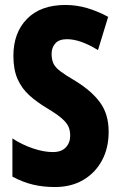

<svg xmlns="http://www.w3.org/2000/svg" viewBox="-20 -744 485 774"><path d="M418 -213Q418 -147 391 -97Q364 -47 315.5 -18.5Q267 10 201 10Q155 10 114 0.5Q73 -9 30 -32V-186Q70 -160 113.5 -145.5Q157 -131 193 -131Q228 -131 245.5 -150Q263 -169 263 -197Q263 -217 256.5 -232.5Q250 -248 230.5 -265.5Q211 -283 171 -307Q129 -332 98.5 -359.5Q68 -387 51 -425Q34 -463 34 -519Q34 -612 89 -668Q144 -724 244 -724Q288 -724 331 -711.5Q374 -699 416 -676L375 -542Q304 -586 250 -586Q218 -586 203 -569Q188 -552 188 -527Q188 -505 195 -489Q202 -473 223 -457Q244 -441 285 -417Q350 -377 384 -330Q418 -283 418 -213Z"/></svg>

Font: Noto Sans Myanmar UI ExtraCondensed ExtraBold
Style: Regular
Weight: 800
Width: 2
Designer: Monotype Design Team
Foundry: Monotype Imaging Inc.
Version: Version 2.103; ttfautohint (v1.8.4.7-5d5b)